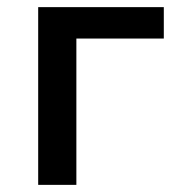

<svg xmlns="http://www.w3.org/2000/svg" viewBox="-20 -518 505 538"><path d="M87 0V-498H439V-410H194V0Z"/></svg>

Font: Nunito Sans 7pt SemiCondensed SemiBold
Style: Regular
Weight: 600
Width: 4
Designer: Vernon Adams
Foundry: Vernon Adams
Version: Version 3.101;gftools[0.9.27]